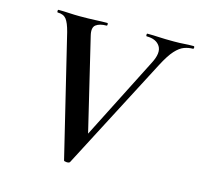

<svg xmlns="http://www.w3.org/2000/svg" viewBox="-94 -727 868 832"><g transform="rotate(15 339.5 -310.5)"><path d="M261 -1 130 -542Q120 -581 107.5 -597Q95 -613 69 -613Q66 -613 66 -619Q66 -625 69 -625Q91 -625 116.5 -623.5Q142 -622 164 -622Q206 -622 235 -623.5Q264 -625 288 -625Q291 -625 291 -619Q291 -613 288 -613Q257 -613 240.5 -600.5Q224 -588 233 -552L338 -113L268 -15L519 -509Q545 -559 528 -586Q511 -613 468 -613Q465 -613 465 -619Q465 -625 468 -625Q495 -625 520.5 -623.5Q546 -622 587 -622Q614 -622 632 -623.5Q650 -625 675 -625Q679 -625 679 -619Q679 -613 675 -613Q656 -613 636.5 -606Q617 -599 596.5 -576.5Q576 -554 551 -506L288 -1Q285 4 273.5 3.5Q262 3 261 -1Z"/></g></svg>

Font: Cormorant Light
Style: Bold Italic
Weight: 700
Italic angle: -10°
Version: Version 4.000